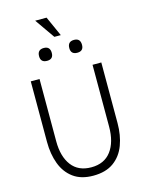

<svg xmlns="http://www.w3.org/2000/svg" viewBox="-154 -1170 960 1270"><g transform="rotate(-15 325.5 -535.0)"><path d="M294 -1080 355 -944H311L216 -1080ZM180 -846Q180 -891 224 -891Q267 -891 267 -846Q267 -803 224 -803Q180 -803 180 -846ZM387 -846Q387 -891 431 -891Q474 -891 474 -846Q474 -803 431 -803Q387 -803 387 -846ZM84 -285V-700H144V-273Q144 -169 190 -108Q236 -47 325 -47Q414 -47 460.5 -109Q507 -171 507 -277V-700H567V-285Q567 -202 542 -135Q517 -68 463 -29Q409 10 323 10Q240 10 187 -29Q134 -68 109 -135Q84 -202 84 -285Z"/></g></svg>

Font: Haskoy Light
Style: Regular
Weight: 300
Designer: Ertekin Erdin
Foundry: Ertekin Erdin
Version: Version 2.000; ttfautohint (v1.8.4.7-5d5b)